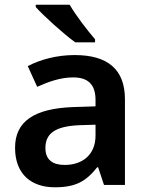

<svg xmlns="http://www.w3.org/2000/svg" viewBox="-20 -786 628 816"><path d="M276 -766H132V-756C165 -719 251 -641 300 -606H384V-619C352 -656 302 -721 276 -766ZM297 -552C222 -552 151 -533 98 -505L138 -417C187 -439 237 -457 291 -457C351 -457 386 -430 386 -361V-334L292 -331C125 -325 44 -270 44 -158C44 -43 116 10 213 10C303 10 346 -16 393 -75H397L422 0H511V-364C511 -492 437 -552 297 -552ZM320 -254 386 -256V-210C386 -127 329 -85 255 -85C206 -85 173 -105 173 -157C173 -215 209 -250 320 -254Z"/></svg>

Font: Noto Sans Bamum SemiBold
Style: Regular
Weight: 600
Designer: Monotype Design Team
Foundry: Monotype Imaging Inc.
Version: Version 2.002